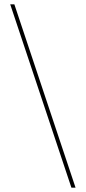

<svg xmlns="http://www.w3.org/2000/svg" viewBox="-20 -790 394 882"><path d="M27 -770H46L327 72H308Z"/></svg>

Font: Exo Thin
Style: Regular
Weight: 250
Designer: Natanael Gama
Foundry: Natanael Gama
Version: Version 1.500; ttfautohint (v1.6)